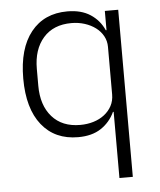

<svg xmlns="http://www.w3.org/2000/svg" viewBox="-52 -569 678 815"><g transform="rotate(-5 287.0 -162.0)"><path d="M424 -82H421Q401 -39 362.5 -13.5Q324 12 265 12Q166 12 110 -58Q54 -128 54 -256Q54 -384 110 -454Q166 -524 265 -524Q324 -524 363 -498.5Q402 -473 421 -430H424V-512H481V200H424ZM278 -39Q308 -39 334.5 -47Q361 -55 381 -70.5Q401 -86 412.5 -107.5Q424 -129 424 -156V-359Q424 -384 412.5 -405Q401 -426 381 -441Q361 -456 334.5 -464.5Q308 -473 278 -473Q201 -473 158 -424Q115 -375 115 -292V-220Q115 -137 158 -88Q201 -39 278 -39Z"/></g></svg>

Font: IBM Plex Sans Arabic Light
Style: Regular
Weight: 300
Designer: Mike Abbink, Paul van der Laan, Pieter van Rosmalen, Wael Morcos, Khajak Apelian
Foundry: Bold Monday
Version: Version 1.2